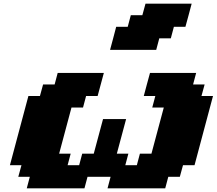

<svg xmlns="http://www.w3.org/2000/svg" viewBox="-20 -1020 1174 1040"><path d="M562.5 0H875L891.6 -62.5H954.1L971.2 -125H1033.7Q1050.3 -187.5 1083.7 -312.5Q1117.2 -437.5 1133.8 -500H1071.3L1088.4 -562.5H1025.9L1042.5 -625H792.5Q786.6 -604 775.4 -562.3Q764.2 -520.5 758.8 -500H821.3L804.7 -437.5H867.2Q856 -396 833.7 -312.5Q811.5 -229 800.3 -187.5H737.8L721.2 -125H658.7L675.3 -187.5H612.8L663.1 -375H538.1L487.8 -187.5H425.3L408.7 -125H346.2L362.8 -187.5H300.3Q311.5 -229 333.7 -312.3Q356 -395.5 367.2 -437.5H429.7L446.3 -500H508.8Q514.2 -520.5 525.6 -562.3Q537.1 -604 542.5 -625H292.5L275.9 -562.5H213.4L196.3 -500H133.8Q117.2 -437.5 83.7 -312.5Q50.3 -187.5 33.7 -125H96.2L79.1 -62.5H141.6L125 0H437.5L454.1 -62.5H579.1ZM576.2 -750H826.2L842.8 -812.5H905.3L921.9 -875H984.4Q990.2 -896 1001.5 -937.5Q1012.7 -979 1018.1 -1000H768.1L751 -937.5H688.5L671.9 -875H609.4Q604 -854 593 -812.5Q582 -771 576.2 -750Z"/></svg>

Font: Faithful 32x
Style: BoldOblique
Weight: 400
Foundry: Faithful Resource Pack
Version: Version 1.0; January 27, 2023